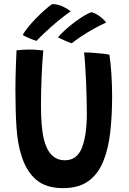

<svg xmlns="http://www.w3.org/2000/svg" viewBox="-20 -928 646 965"><path d="M297 17.5Q210 17.5 160.5 -25.8Q111 -69 87.5 -147Q68 -207 62.8 -289.5Q57.5 -372 57.5 -474Q57.5 -505 58.2 -542.2Q59 -579.5 60.5 -614.8Q62 -650 63 -675Q78 -676.5 93.8 -677.8Q109.5 -679 124 -679Q144 -679 163.2 -677.5Q182.5 -676 197.5 -674.5Q192 -614.5 189 -539.8Q186 -465 186 -400.5Q186 -346.5 189.2 -304.2Q192.5 -262 200 -230.5Q225.5 -122.5 306.5 -122.5Q367 -122.5 391.8 -185.5Q416.5 -248.5 416.5 -359.5Q416.5 -386.5 415.5 -427.5Q414.5 -468.5 412.8 -513.8Q411 -559 408.2 -599.2Q405.5 -639.5 402.5 -664.5Q422.5 -664.5 449.8 -662.5Q477 -660.5 500 -657.8Q523 -655 530 -653Q536.5 -611 540 -554.8Q543.5 -498.5 543.5 -444Q543.5 -345 533.8 -261Q524 -177 498 -114.5Q472 -52 423.5 -17.2Q375 17.5 297 17.5ZM242.5 -907.5Q272.5 -907 298.2 -894Q324 -881 335.5 -871Q290.5 -840 243.2 -798.5Q196 -757 163 -722.5Q147 -727.5 125.8 -736.5Q104.5 -745.5 94 -752Q102.5 -768 120.2 -790Q138 -812 160 -834.8Q182 -857.5 203.8 -877Q225.5 -896.5 242.5 -907.5ZM440 -867Q464 -860 485.5 -842.8Q507 -825.5 513.5 -814.5Q483.5 -801.5 449.8 -782.5Q416 -763.5 386.8 -744Q357.5 -724.5 341 -710.5Q330 -713.5 308.2 -723Q286.5 -732.5 271.5 -740Q285 -757 307 -777Q329 -797 354 -815.8Q379 -834.5 402 -848.5Q425 -862.5 440 -867Z"/></svg>

Font: Grandstander Medium
Style: Regular
Weight: 500
Designer: Tyler Finck
Foundry: Etcetera Type Co
Version: Version 1.200; ttfautohint (v1.8.3)